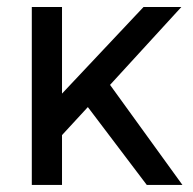

<svg xmlns="http://www.w3.org/2000/svg" viewBox="-20 -524 548 544"><path d="M70.1 -504.1H155.7V-258.8L386.6 -504.1H493.8L291.8 -283.5L496.9 0H395.9L228.9 -220.6L155.7 -141.2V0H70.1Z"/></svg>

Font: NATS
Style: Regular
Weight: 400
Designer: Purushoth Kumar Guthula
Foundry: Silicon Andhra, USA.
Version: Version 1.0.4; ttfautohint (v1.2.25-373a) -l 7 -r 28 -G 50 -